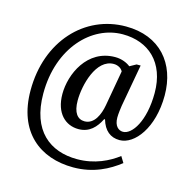

<svg xmlns="http://www.w3.org/2000/svg" viewBox="-121 -834 1094 1097"><g transform="rotate(15 426.5 -286.0)"><path d="M407 142C526 142 614 94 678 44L656 8C601 50 520 91 416 91C256 91 133 -1 133 -222C133 -493 302 -666 485 -666C638 -666 747 -569 747 -389C747 -222 682 -128 629 -128C603 -128 577 -148 577 -199C577 -221 582 -256 584 -270L629 -520H605L567 -499C549 -514 516 -529 477 -529C311 -529 239 -364 239 -248C239 -133 303 -77 379 -77C444 -77 481 -118 507 -170H512C530 -108 568 -77 622 -77C711 -77 806 -198 806 -390C806 -579 693 -714 491 -714C248 -714 58 -513 58 -221C58 25 209 142 407 142ZM401 -129C360 -129 333 -162 333 -234C333 -325 374 -489 479 -489C502 -489 525 -477 533 -459L496 -250C486 -193 459 -129 401 -129Z"/></g></svg>

Font: Noto Serif Devanagari SemiCondensed Medium
Style: Regular
Weight: 500
Width: 4
Designer: Universal Thirst, Indian Type Foundry and the Monotype Design Team
Foundry: Monotype Imaging Inc.
Version: Version 2.004